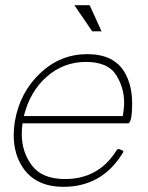

<svg xmlns="http://www.w3.org/2000/svg" viewBox="-20 -711 570 741"><path d="M454 -263Q459 -291 459 -316Q459 -373 427.5 -422.5Q396 -472 311 -472Q226 -472 161 -415.5Q96 -359 72 -263ZM225 10Q119 10 69 -63Q33 -116 33 -188Q33 -216 38 -246Q58 -356 135.5 -429Q213 -502 317 -502Q421 -502 462 -430Q490 -381 490 -312Q490 -237 474 -235H67Q64 -214 64 -194Q64 -124 103.5 -72Q143 -20 231 -20Q361 -20 430 -131Q434 -136 438 -136Q439 -136 442.5 -134.5Q446 -133 451 -131Q456 -129 456 -126Q456 -124 454 -121Q374 10 225 10ZM372 -590H336L267 -691H326Z"/></svg>

Font: YamahaIndonesia935. App Thin
Style: Italic
Weight: 100
Italic angle: -10°
Designer: Dalton Maag Ltd
Foundry: Dalton Maag Ltd
Version: Version 1.002; January 01, 2024; Regular/Italic